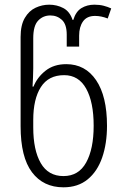

<svg xmlns="http://www.w3.org/2000/svg" viewBox="-20 -790 524 820"><path d="M251 10Q165 10 116.5 -54.5Q68 -119 68 -251V-632Q68 -683 86 -713.5Q104 -744 132 -757Q160 -770 190 -770Q223 -770 250.5 -755.5Q278 -741 290 -705H293Q304 -741 328 -755.5Q352 -770 383 -770Q405 -770 422.5 -765.5Q440 -761 455 -754L440 -711Q412 -722 386 -722Q351 -722 334.5 -698.5Q318 -675 318 -638V-591H265V-642Q265 -686 244.5 -705Q224 -724 195 -724Q164 -724 143 -702Q122 -680 122 -627V-498Q122 -481 121 -460.5Q120 -440 119 -420H123Q139 -460 174.5 -488Q210 -516 263 -516Q344 -516 390.5 -447.5Q437 -379 437 -253Q437 -177 416.5 -117.5Q396 -58 354.5 -24Q313 10 251 10ZM251 -38Q316 -38 348 -96Q380 -154 380 -253Q380 -354 348 -411.5Q316 -469 254 -469Q187 -469 154.5 -418Q122 -367 122 -278V-246Q122 -149 154 -93.5Q186 -38 251 -38Z"/></svg>

Font: Noto Sans Georgian Condensed Light
Style: Regular
Weight: 300
Width: 3
Designer: Monotype Design Team, Akaki Razmadze
Foundry: Google LLC
Version: Version 2.005; ttfautohint (v1.8.4.7-5d5b)